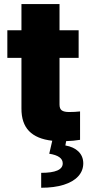

<svg xmlns="http://www.w3.org/2000/svg" viewBox="-20 -677 431 931"><path d="M361.3 -396.5H268.6V-169.9Q268.6 -149.4 279.8 -141.6Q291 -133.8 315.4 -133.8Q343.3 -133.8 368.2 -136.7V1Q336.9 6.3 300.8 7.3L296.9 28.3Q337.4 35.2 360.4 57.6Q383.3 80.1 383.8 114.3Q383.8 150.9 359.4 177.7Q335 204.6 289.1 219Q243.2 233.4 179.7 233.4V161.1Q284.2 161.1 284.2 115.2Q284.2 78.6 218.8 68.4L233.4 5.4Q158.2 -2.9 120.8 -41.5Q83.5 -80.1 84 -151.4V-396.5H15.6V-530.3H84V-657.2H268.6V-530.3H361.3Z"/></svg>

Font: Pretendard GOV Black
Style: Regular
Weight: 900
Designer: Base glyphs from Inter by Rasmus Andersson; Hangeul glyphs from Noto Sans CJK(Source Han Sans) by Jang Soo-young and Kan
Foundry: Kil Hyung-jin
Version: Version 1.309